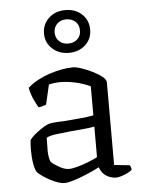

<svg xmlns="http://www.w3.org/2000/svg" viewBox="-54 -797 637 845"><g transform="rotate(-5 265.0 -375.0)"><path d="M197 4Q180 4 155 -6.5Q130 -17 109 -31Q88 -45 80 -54Q72 -64 67 -91.5Q62 -119 62 -152Q62 -164 62.5 -174.5Q63 -185 64 -195Q65 -200 75 -210Q85 -220 100 -231.5Q115 -243 130.5 -252Q146 -261 157 -263Q167 -265 184.5 -266Q202 -267 224 -268Q238 -269 254 -270.5Q270 -272 287 -273.5Q304 -275 320 -277Q336 -279 349 -282V-410Q317 -425 282 -432.5Q247 -440 218 -440Q205 -440 192 -438.5Q179 -437 166 -434L146 -347Q142 -346 133.5 -342.5Q125 -339 112 -338Q104 -351 93 -374.5Q82 -398 76 -427Q96 -445 121 -458.5Q146 -472 173.5 -481Q201 -490 227.5 -495Q254 -500 277 -500Q292 -500 315.5 -492Q339 -484 363.5 -472Q388 -460 404.5 -446.5Q421 -433 421 -422V-56L489 -49Q491 -47 493.5 -41Q496 -35 496 -29Q490 -22 476.5 -15.5Q463 -9 449 -4.5Q435 0 425 0Q412 0 396 -6Q380 -12 369 -24Q358 -36 353 -52Q326 -38 295 -25Q264 -12 238 -4Q212 4 197 4ZM222 -56Q236 -56 260 -62.5Q284 -69 309 -79Q334 -89 349 -97V-232Q321 -227 296 -225Q271 -223 239 -220Q207 -217 177.5 -213Q148 -209 136 -201Q135 -176 135 -145.5Q135 -115 144 -94Q157 -82 180 -69Q203 -56 222 -56ZM266 -565Q223 -565 193.5 -591.5Q164 -618 164 -659Q164 -700 193 -727Q222 -754 266 -754Q311 -754 339.5 -727Q368 -700 368 -659Q368 -618 339 -591.5Q310 -565 266 -565ZM266 -606Q291 -606 307 -620.5Q323 -635 323 -659Q323 -684 307 -698.5Q291 -713 266 -713Q242 -713 226.5 -698Q211 -683 211 -659Q211 -636 226.5 -621Q242 -606 266 -606Z"/></g></svg>

Font: Texturina 12pt ExtraLight
Style: Regular
Weight: 250
Designer: Guillermo Torres Carreño
Foundry: Omnibus-Type
Version: Version 1.002